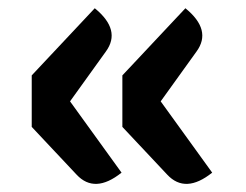

<svg xmlns="http://www.w3.org/2000/svg" viewBox="-20 -534 597 466"><path d="M275 -115Q210 -63 166 -110L57 -226V-351L210 -514Q275 -461 237 -409L150 -288L275 -115ZM495 -115Q430 -63 386 -110L277 -226V-351L430 -514Q495 -461 457 -409L370 -288L495 -115Z"/></svg>

Font: Swei Half Moon CJK SC
Style: Black
Weight: 900
Version: Version 2.071